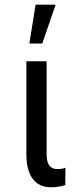

<svg xmlns="http://www.w3.org/2000/svg" viewBox="-20 -788 339 814"><path d="M177.7 -528.3H91.8V-134.3C91.8 -88.4 100.7 -53.5 118.7 -29.8C136.6 -6 162.3 5.9 195.8 5.9C217.9 5.9 238.3 2.8 256.8 -3.4L257.3 -77.1C249.5 -73.2 238.1 -71.3 223.1 -71.3C193.8 -71.3 178.7 -90.3 177.7 -128.4ZM130.9 -768.1 104.5 -603.5H159.2L215.8 -768.1Z"/></svg>

Font: Roboto Condensed
Style: Regular
Weight: 400
Designer: Google
Version: Version 2.134; 2016